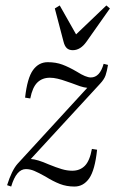

<svg xmlns="http://www.w3.org/2000/svg" viewBox="-20 -672 443 704"><path d="M347 -365 93 -89Q116 -88 159 -69Q186 -58 206 -52Q226 -46 245 -46Q273 -46 291 -64Q309 -82 317 -126L336 -123Q328 -48 307 -18Q286 12 253 12Q224 12 199.5 2.5Q175 -7 146 -25Q121 -39 105.5 -45.5Q90 -52 75 -52Q40 -52 21 12L6 7Q23 -47 44 -71L300 -350Q288 -351 273 -356Q258 -361 243 -367Q239 -368 222.5 -374Q206 -380 191 -383.5Q176 -387 163 -387Q135 -387 117 -369.5Q99 -352 91 -311L72 -314Q80 -386 101 -415Q122 -444 155 -444Q185 -444 209 -435Q233 -426 262 -409Q295 -388 313 -388Q346 -388 360 -438L376 -434Q372 -410 367 -395.5Q362 -381 347 -365ZM383 -641 297 -519Q275 -488 247 -488Q233 -488 225 -495.5Q217 -503 213 -519L181 -641L199 -652L259 -546L370 -652Z"/></svg>

Font: Arapey
Style: Italic
Weight: 400
Italic angle: -12°
Designer: Eduardo Rodriguez Tunni
Foundry: Eduardo Rodriguez Tunni
Version: Version 3.000